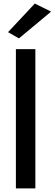

<svg xmlns="http://www.w3.org/2000/svg" viewBox="-20 -1055 306 1075"><path d="M266 -990 86 -840 25 -875 175 -1035ZM69 -780H178V0H69Z"/></svg>

Font: Jost* Medium
Style: Regular
Weight: 500
Version: Version 3.7